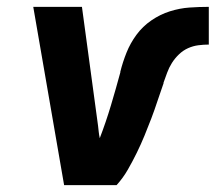

<svg xmlns="http://www.w3.org/2000/svg" viewBox="-20 -540 640 560"><path d="M167 0 77 -520H219L266 -173Q267 -164 268 -155Q269 -146 271 -137Q289 -184 303.5 -232.5Q318 -281 331 -329V-331Q338 -359 349 -386.5Q360 -414 378 -438.5Q396 -463 421.5 -480.5Q447 -498 475.5 -507Q504 -516 532.5 -518Q561 -520 589 -520V-410Q574 -410 558.5 -408Q543 -406 528.5 -399.5Q514 -393 502 -381.5Q490 -370 481.5 -356.5Q473 -343 467.5 -328Q462 -313 457 -299V-297Q448 -272 439.5 -246Q431 -220 421.5 -195Q412 -170 401.5 -144.5Q391 -119 379 -94.5Q367 -70 353 -45.5Q339 -21 320 0Z"/></svg>

Font: Iosevka SS04 XBd Ex
Style: Italic
Weight: 800
Width: 7
Italic angle: -9°
Monospace: yes
Designer: Belleve Invis
Foundry: Belleve Invis
Version: Version 19.0.0; ttfautohint (v1.8.4)